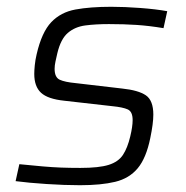

<svg xmlns="http://www.w3.org/2000/svg" viewBox="-20 -538 547 566"><path d="M216 8Q171 8 117.5 4.5Q64 1 26 -4L37 -54Q77 -50 105.5 -47.5Q134 -45 159.5 -44Q185 -43 217 -43Q272 -43 300.5 -52Q329 -61 342.5 -81.5Q356 -102 364 -136Q371 -165 371 -184Q371 -209 356.5 -215.5Q342 -222 311 -225L170 -241Q121 -246 101 -264.5Q81 -283 81 -320Q81 -330 82.5 -345.5Q84 -361 88 -378Q103 -443 131 -472.5Q159 -502 202.5 -510Q246 -518 308 -518Q347 -518 393.5 -514.5Q440 -511 473 -505L462 -455Q420 -462 383 -464.5Q346 -467 301 -467Q262 -467 231.5 -463Q201 -459 180 -441Q159 -423 149 -381Q146 -368 143.5 -356.5Q141 -345 141 -335Q141 -310 156 -303Q171 -296 203 -293L340 -277Q388 -272 410 -257Q432 -242 432 -200Q432 -174 423 -131Q411 -72 386 -42Q361 -12 319.5 -2Q278 8 216 8Z"/></svg>

Font: Saira Light
Style: Italic
Weight: 300
Italic angle: -12°
Designer: Hector Gatti with collaboration of the Omnibus-Type team
Foundry: Omnibus-Type
Version: Version 1.100; ttfautohint (v1.8.3)